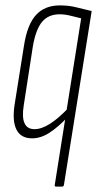

<svg xmlns="http://www.w3.org/2000/svg" viewBox="-20 -507 369 712"><path d="M188 185Q182 185 183 179L281 -439Q265 -443 242.5 -448.5Q220 -454 201 -454Q160 -454 136.5 -426.5Q113 -399 102 -336L68 -116Q61 -72 71 -50Q81 -28 108 -28Q134 -28 165.5 -48Q197 -68 235 -108L232 -74Q195 -35 163 -14.5Q131 6 99 6Q58 6 41.5 -25.5Q25 -57 34 -118L69 -338Q81 -416 113.5 -451.5Q146 -487 202 -487Q235 -487 262.5 -480Q290 -473 320 -466L217 179Q216 185 210 185Z"/></svg>

Font: Sofia Sans Extra Condensed ExtraLight
Style: Italic
Weight: 250
Italic angle: -9°
Version: Version 4.100